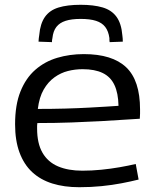

<svg xmlns="http://www.w3.org/2000/svg" viewBox="-20 -772 644 802"><path d="M311 10Q248 10 198.5 -5.5Q149 -21 114.5 -53Q80 -85 61.5 -135Q43 -185 43 -253Q43 -334 65.5 -390Q88 -446 127.5 -480.5Q167 -515 219 -530.5Q271 -546 330 -546Q449 -546 507 -491Q565 -436 565 -315Q565 -308 565 -297.5Q565 -287 564 -276Q541 -275 499.5 -272Q458 -269 402.5 -266Q347 -263 279.5 -260.5Q212 -258 136 -258Q135 -252 135 -246.5Q135 -241 135 -235Q135 -173 157.5 -134Q180 -95 222.5 -77Q265 -59 324 -59Q363 -59 403 -63Q443 -67 480 -73.5Q517 -80 547 -87L559 -22Q527 -14 488 -6.5Q449 1 404.5 5.5Q360 10 311 10ZM138 -317Q198 -317 252.5 -318.5Q307 -320 352.5 -322.5Q398 -325 429.5 -327Q461 -329 475 -330Q474 -383 458 -417Q442 -451 409 -467Q376 -483 325 -483Q294 -483 264 -475.5Q234 -468 207.5 -449Q181 -430 162.5 -398Q144 -366 138 -317ZM317 -752Q371 -752 408.5 -741Q446 -730 466.5 -702Q487 -674 491 -625Q492 -618 492.5 -611.5Q493 -605 493 -598L438 -596Q437 -601 437 -605Q437 -609 437 -613Q433 -642 419.5 -659.5Q406 -677 381 -685Q356 -693 317 -693Q279 -693 254 -685Q229 -677 215.5 -659.5Q202 -642 199 -613Q198 -609 197.5 -605Q197 -601 197 -596L141 -598Q141 -605 142 -612Q143 -619 144 -626Q148 -673 167.5 -701Q187 -729 224 -740.5Q261 -752 317 -752Z"/></svg>

Font: Georama SemiExpanded
Style: Regular
Weight: 400
Width: 6
Designer: Jean-Baptiste Levee
Foundry: Production Type
Version: Version 1.001